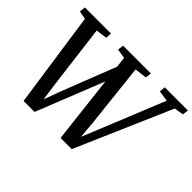

<svg xmlns="http://www.w3.org/2000/svg" viewBox="-142 -1025 1312 1312"><g transform="rotate(45 514.0 -369.0)"><path d="M188 5 87.5 -688.5 27.5 -700 32.5 -743H285L281.5 -699.5L201 -689L259.5 -224L283.5 -50.5L259.5 -51.5L315.5 -206L479.5 -625.5L498.5 -508.5L294 5ZM545.5 5 465.5 -689 397 -700 401 -743H670.5L664.5 -699.5L577 -688.5L628 -223L642.5 -50L619.5 -52.5L685 -212L878.5 -688.5L800.5 -699.5L804 -743H1028L1022.5 -700L955 -689L653.5 5Z"/></g></svg>

Font: Merriweather 28pt Medium
Style: Italic
Weight: 500
Italic angle: -7.8°
Version: Version 2.101